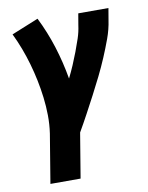

<svg xmlns="http://www.w3.org/2000/svg" viewBox="-84 -599 668 865"><g transform="rotate(-10 250.0 -166.5)"><path d="M76 205 113 -19Q119 -60 118.5 -101.5Q118 -143 113 -183.5Q108 -224 100 -263Q92 -302 81 -340.5Q70 -379 56 -416Q42 -453 25 -488L148 -538Q182 -470 205 -397Q228 -324 241 -248Q255 -276 267 -304Q279 -332 290 -361Q301 -390 310.5 -418.5Q320 -447 324 -477L333 -530H471L462 -477Q456 -435 441 -394Q426 -353 409 -313Q392 -273 372.5 -233.5Q353 -194 332.5 -155Q312 -116 291 -77Q270 -38 248 0L214 205Z"/></g></svg>

Font: Iosevka Slab Heavy
Style: Italic
Weight: 900
Italic angle: -9°
Monospace: yes
Designer: Belleve Invis
Foundry: Belleve Invis
Version: Version 11.1.0; ttfautohint (v1.8.3)